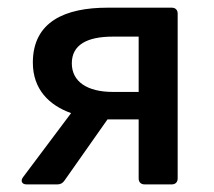

<svg xmlns="http://www.w3.org/2000/svg" viewBox="-20 -485 563 505"><path d="M262.7 -464.8C152.3 -464.8 66.4 -428.7 66.4 -320.3C66.4 -250 109.4 -208 167 -187.5L41 -19.5C33.2 -9.8 37.1 0 49.8 0H130.9C138.7 0 144.5 -2.9 149.4 -9.8L262.7 -170.9H344.7V-15.6C344.7 -5.9 350.6 0 360.4 0H431.6C441.4 0 447.3 -5.9 447.3 -15.6V-449.2C447.3 -459 441.4 -464.8 431.6 -464.8ZM344.7 -243.2H277.3C209 -243.2 168.9 -270.5 168.9 -318.4C168.9 -367.2 209 -388.7 277.3 -388.7H344.7Z"/></svg>

Font: Ed Sans Neue Medium
Style: Regular
Weight: 500
Designer: Stephen Hutchings
Version: Version 1.004;PS 001.004;hotconv 1.0.88;makeotf.lib2.5.64775